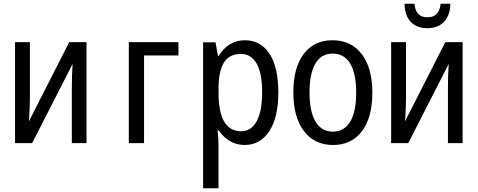

<svg xmlns="http://www.w3.org/2000/svg" viewBox="-20 -761 2540 1021"><path d="M60 -537H139V-237Q139 -191 134 -116L348 -537H440V0H362V-293Q362 -364 366 -421L151 0H60Z M665 -537H929V-466H746V0H665Z M1060 -536H1126L1139 -464H1143Q1195 -547 1282 -547Q1366 -547 1413 -475.5Q1460 -404 1460 -269Q1460 -135 1411.5 -62.5Q1363 10 1281 10Q1198 10 1142 -68H1137Q1142 -23 1142 11V240H1060ZM1374 -270Q1374 -371 1345 -422.5Q1316 -474 1261 -474Q1198 -474 1170 -427Q1142 -380 1142 -289V-269Q1142 -63 1262 -63Q1316 -63 1345 -116.5Q1374 -170 1374 -270Z M1540 -270Q1540 -401 1595 -474Q1650 -547 1748 -547Q1847 -547 1903.5 -473.5Q1960 -400 1960 -267Q1960 -136 1904.5 -63Q1849 10 1751 10Q1653 10 1596.5 -63.5Q1540 -137 1540 -270ZM1874 -268Q1874 -371 1842 -423.5Q1810 -476 1749 -476Q1689 -476 1657.5 -423.5Q1626 -371 1626 -269Q1626 -167 1658 -114Q1690 -61 1750 -61Q1810 -61 1842 -113.5Q1874 -166 1874 -268Z M2060 -537H2139V-237Q2139 -191 2134 -116L2348 -537H2440V0H2362V-293Q2362 -364 2366 -421L2151 0H2060ZM2131 -741H2184Q2190 -669 2253 -669Q2316 -669 2323 -741H2375Q2374 -680 2341.5 -645.5Q2309 -611 2253 -611Q2197 -611 2165 -644Q2133 -677 2131 -741Z"/></svg>

Font: Noto Sans Mono UI Cond
Style: Regular
Weight: 400
Width: 3
Monospace: yes
Designer: Monotype Design team
Foundry: Monotype Imaging Inc.
Version: Version 1.000